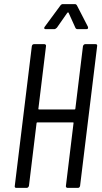

<svg xmlns="http://www.w3.org/2000/svg" viewBox="-20 -915 498 935"><path d="M395 -700H445Q455 -700 453 -690L370 -10Q368 0 359 0H309Q305 0 302.5 -3Q300 -6 301 -10L338 -315Q339 -316 338 -317.5Q337 -319 335 -319H162Q158 -319 158 -315L121 -10Q120 -6 117 -3Q114 0 110 0H60Q50 0 52 -10L135 -690Q137 -700 146 -700H196Q200 -700 202.5 -697Q205 -694 204 -690L167 -386Q166 -385 167 -383.5Q168 -382 170 -382H343Q347 -382 347 -386L384 -690Q385 -694 388 -697Q391 -700 395 -700ZM198 -785 274 -888Q279 -895 286 -895H345Q351 -895 355 -888L408 -785Q409 -783 409 -780Q409 -773 400 -773H358Q350 -773 347 -780L314 -853Q313 -855 311 -854.5Q309 -854 308 -853L257 -780Q250 -773 244 -773H202Q197 -773 195.5 -776.5Q194 -780 198 -785Z"/></svg>

Font: Barlow Condensed
Style: Italic
Weight: 400
Width: 3
Italic angle: -7°
Designer: Jeremy Tribby
Foundry: Tribby Type
Version: Version 1.408